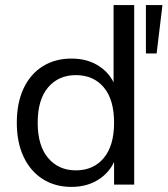

<svg xmlns="http://www.w3.org/2000/svg" viewBox="-20 -725 658 754"><path d="M261 9Q196 9 147.5 -22Q99 -53 72.5 -109.5Q46 -166 46 -243Q46 -321 72.5 -377.5Q99 -434 147.5 -464.5Q196 -495 261 -495Q327 -495 374 -462Q421 -429 437 -373H426V-705H507V0H428V-116H438Q422 -59 374.5 -25Q327 9 261 9ZM278 -56Q347 -56 387.5 -104.5Q428 -153 428 -243Q428 -334 387.5 -382Q347 -430 278 -430Q210 -430 169 -382Q128 -334 128 -243Q128 -153 169 -104.5Q210 -56 278 -56ZM553 -515V-705H618L595 -515Z"/></svg>

Font: NunitoSans1
Style: Book
Weight: 400
Designer: Vernon Adams
Foundry: Vernon Adams
Version: Version 3.101;gftools[0.9.27]